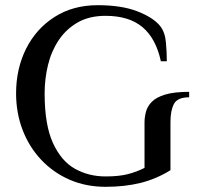

<svg xmlns="http://www.w3.org/2000/svg" viewBox="-20 -700 764 740"><path d="M387 20Q311 20 248 -7.5Q185 -35 138.5 -84.5Q92 -134 67 -199.5Q42 -265 42 -340Q42 -435 80.5 -512Q119 -589 190 -634.5Q261 -680 357 -680Q448 -680 509 -656.5Q570 -633 597 -600Q616 -576 619.5 -536.5Q623 -497 623 -464H600Q581 -552 529 -595.5Q477 -639 387 -639Q324 -639 279.5 -613.5Q235 -588 206.5 -545.5Q178 -503 165 -449.5Q152 -396 152 -340Q152 -219 184 -149Q216 -79 269 -49.5Q322 -20 387 -20Q439 -20 473.5 -29Q508 -38 537 -53V-228Q537 -248 542.5 -269Q548 -290 565 -307.5Q582 -325 616.5 -335.5Q651 -346 709 -346V-325Q664 -325 650.5 -299.5Q637 -274 637 -230V-44Q582 -10 521.5 5Q461 20 387 20Z"/></svg>

Font: El Messiri Medium
Style: Regular
Weight: 500
Designer: Mohamed Gaber
Foundry: Kief Type Foundry
Version: Version 2.020; ttfautohint (v1.8.3)